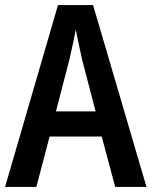

<svg xmlns="http://www.w3.org/2000/svg" viewBox="-20 -735 596 755"><path d="M380 -198H175L123 0H0L208 -715H346L556 0H433ZM303 -500Q285 -581 278 -619Q271 -579 253 -501L200 -297H356Z"/></svg>

Font: Noto Sans Display Medium Narrow
Style: Regular
Weight: 500
Width: 4
Designer: Monotype Design team
Foundry: Monotype Imaging Inc.
Version: Version 1.000